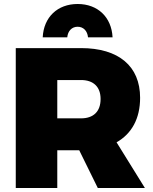

<svg xmlns="http://www.w3.org/2000/svg" viewBox="-20 -942 765 962"><path d="M369 -808C398 -808 418 -787 421 -755H544C539 -856 470 -922 369 -922C268 -922 199 -856 194 -755H317C320 -787 340 -808 369 -808ZM706 0 564 -229C640 -272 682 -348 682 -452C682 -611 574 -701 386 -701H59V0H267V-189H377L470 0ZM267 -541H386C448 -541 484 -507 484 -446C484 -383 448 -349 386 -349H267Z"/></svg>

Font: Montserrat ExtraBold
Style: Regular
Weight: 800
Designer: Julieta Ulanovsky
Foundry: Julieta Ulanovsky
Version: Version 4.000